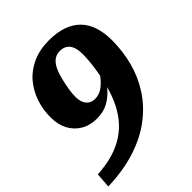

<svg xmlns="http://www.w3.org/2000/svg" viewBox="-213 -773 981 981"><g transform="rotate(-45 277.5 -282.5)"><path d="M309 -654Q242 -654 190.5 -631Q139 -608 105 -568Q71 -528 53.5 -477Q36 -426 36 -369Q36 -318 56 -279.5Q76 -241 113 -219Q150 -197 200 -197Q247 -197 281.5 -216Q316 -235 343 -266Q370 -297 391 -335V-377Q369 -342 348.5 -319.5Q328 -297 307.5 -286Q287 -275 263 -275Q244 -275 229.5 -284.5Q215 -294 207.5 -311.5Q200 -329 200 -354Q200 -366 201 -378.5Q202 -391 204.5 -405Q207 -419 210 -435Q217 -471 226 -497.5Q235 -524 247 -541.5Q259 -559 274.5 -567.5Q290 -576 309 -576Q333 -576 349 -565.5Q365 -555 373 -534Q381 -513 381 -481Q381 -461 379 -435.5Q377 -410 372.5 -380.5Q368 -351 361 -318Q347 -255 326 -205Q305 -155 275 -117Q245 -79 205 -52.5Q165 -26 114 -11Q63 4 1 7L-5 89Q110 85 198.5 56Q287 27 351 -22Q415 -71 456.5 -135Q498 -199 517.5 -273Q537 -347 537 -425Q537 -482 522.5 -525Q508 -568 479 -596.5Q450 -625 407.5 -639.5Q365 -654 309 -654Z"/></g></svg>

Font: Roboto Serif 20pt
Style: Bold Italic
Weight: 700
Italic angle: -10°
Version: Version 1.007